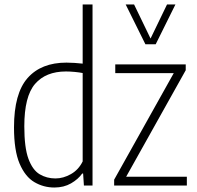

<svg xmlns="http://www.w3.org/2000/svg" viewBox="-20 -828 878 857"><path d="M222.5 9Q174.5 9 133.5 -15Q92.5 -39 67.5 -97.5Q42.5 -156 42.5 -259.5Q42.5 -411 103.2 -479.8Q164 -548.5 276.5 -548.5Q293.5 -548.5 312.8 -547.2Q332 -546 349 -544V-808H393V0H354.5L351 -53.5H347Q329 -28 297 -9.5Q265 9 222.5 9ZM227.5 -31.5Q262.5 -31.5 296.5 -50.8Q330.5 -70 349 -107.5V-502Q334.5 -505 313.2 -507Q292 -509 274.5 -509Q184.5 -509 136.5 -453.5Q88.5 -398 88.5 -264Q88.5 -169 107 -119Q125.5 -69 157 -50.2Q188.5 -31.5 227.5 -31.5ZM489.5 0V-26L755.5 -501.5H494.5V-540.5H809V-514.5L543 -39H814V0ZM629 -630.5 541 -808H578.5L652 -656L725.5 -808H763L675 -630.5Z"/></svg>

Font: Encode Sans Condensed Condensed ExtraLight
Style: Regular
Weight: 200
Width: 3
Designer: Multiple Designers
Foundry: Impallari Type
Version: Version 3.000; ttfautohint (v1.8.3) -l 8 -r 50 -G 200 -x 14 